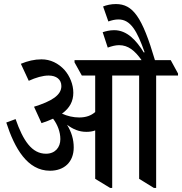

<svg xmlns="http://www.w3.org/2000/svg" viewBox="-20 -921 899 948"><path d="M227 -78C297 -78 344 -121 344 -193C344 -233 333 -269 311 -305C340 -283 371 -270 406 -270C422 -270 437 -272 450 -277V-38L524 7H534V-548H667V-38L740 7H751V-548H859V-558L823 -624H745C682 -838 636 -901 552 -901C529 -901 506 -896 489 -889L515 -815C532 -821 548 -825 565 -825C625 -825 657 -768 694 -663L690 -662C653 -722 607 -772 544 -772C521 -772 503 -767 487 -762L512 -686C532 -693 550 -698 568 -698C613 -698 646 -671 679 -624H348V-613L384 -548H450V-368C430 -350 404 -341 371 -341C342 -341 312 -348 286 -360C324 -387 342 -421 342 -463C342 -504 325 -545 299 -575C268 -609 229 -628 185 -628C150 -628 117 -620 83 -606L122 -522C157 -538 191 -548 220 -548C258 -548 283 -529 283 -496C283 -451 235 -421 148 -394L185 -313C206 -320 225 -327 242 -335C264 -306 278 -270 278 -234C278 -193 252 -162 207 -162C137 -162 94 -227 57 -333L11 -316C52 -189 115 -78 227 -78Z"/></svg>

Font: Noto Serif Devanagari Condensed Medium
Style: Regular
Weight: 500
Width: 3
Designer: Universal Thirst, Indian Type Foundry and the Monotype Design Team
Foundry: Monotype Imaging Inc.
Version: Version 2.004